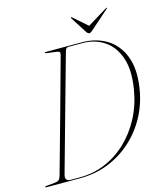

<svg xmlns="http://www.w3.org/2000/svg" viewBox="-123 -936 876 1027"><g transform="rotate(-15 315.0 -422.0)"><path d="M0 -3.5Q0 -6.5 6.5 -7L53 -11.5Q70 -13 77.2 -19Q84.5 -25 89 -40Q132 -194 175.5 -349.5Q219 -505 262 -662.5Q265.5 -674.5 262.2 -679.2Q259 -684 245.5 -686L194 -692.5Q183.5 -693.5 183.5 -697Q183.5 -700 188 -700H390Q467 -700 525.8 -664.2Q584.5 -628.5 612.2 -558Q640 -487.5 623.5 -382Q611 -300.5 573.8 -231Q536.5 -161.5 479.2 -109.8Q422 -58 349.5 -29Q277 0 194 0H5.5Q0 0 0 -3.5ZM194 -5Q267.5 -5 333.8 -33Q400 -61 453.5 -112Q507 -163 543.2 -232.2Q579.5 -301.5 593 -384Q610.5 -490 586.2 -558.8Q562 -627.5 510 -661.2Q458 -695 390.5 -695H314Q307.5 -695 302.8 -691.5Q298 -688 295 -677.5Q249.5 -515.5 205 -356.2Q160.5 -197 117 -41Q107 -5 141.5 -5ZM462 -749Q455.5 -743 450.8 -739.8Q446 -736.5 440.5 -736.5Q433 -736.5 425 -749L368 -838Q366 -842 368 -844Q370 -845.5 373.5 -842L450 -775L559.5 -842Q565 -845.5 566 -844Q568 -842 563 -838Z"/></g></svg>

Font: Fraunces 144pt Thin
Style: Italic
Weight: 100
Italic angle: -16°
Version: Version 1.000;[b76b70a41]